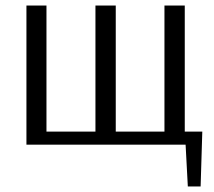

<svg xmlns="http://www.w3.org/2000/svg" viewBox="-20 -520 770 690"><path d="M655 150 647 0H75V-500H147V-47H323V-500H396V-47H571V-500H644V-47H707L701 150Z"/></svg>

Font: Arsenal
Style: Regular
Weight: 400
Designer: Andrij Shevchenko
Foundry: Stairsfor
Version: Version 2.001;PS 002.001;hotconv 1.0.88;makeotf.lib2.5.64775